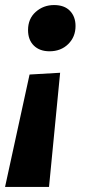

<svg xmlns="http://www.w3.org/2000/svg" viewBox="-30 -510 359 760"><path d="M208 -222 164 230H-10L87 -215ZM184 -490Q225 -490 247 -467Q269 -444 269 -407Q269 -364 240 -335.5Q211 -307 166 -307Q127 -307 104 -329.5Q81 -352 81 -391Q81 -436 111.5 -463Q142 -490 184 -490Z"/></svg>

Font: Bitter Thin ExtraBold
Style: Italic
Weight: 800
Italic angle: -9°
Version: Version 2.002